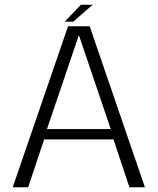

<svg xmlns="http://www.w3.org/2000/svg" viewBox="-20 -787 664 807"><path d="M33.5 0H98.5L165.5 -201H457L524 0H589L357 -676.5H266ZM177.5 -244.5 311 -638H312L445.5 -244.5ZM252 -696H288L369.5 -767H320Z"/></svg>

Font: Anybody Thin Light
Style: Regular
Weight: 300
Version: Version 1.113;gftools[0.9.25]